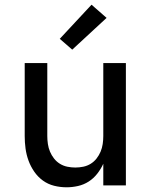

<svg xmlns="http://www.w3.org/2000/svg" viewBox="-20 -788 640 816"><path d="M263 8Q236 8 210 1.5Q184 -5 162.5 -20.5Q141 -36 125.5 -58.5Q110 -81 101 -106Q92 -131 88.5 -157Q85 -183 85 -210V-520H181V-210Q181 -193 183.5 -176Q186 -159 192.5 -143.5Q199 -128 209.5 -114.5Q220 -101 234.5 -92Q249 -83 266 -79.5Q283 -76 300 -76Q317 -76 334 -79.5Q351 -83 365.5 -92Q380 -101 390.5 -114.5Q401 -128 407.5 -143.5Q414 -159 416.5 -176Q419 -193 419 -210V-520H515V0H419V-92Q409 -70 393.5 -50Q378 -30 357 -16.5Q336 -3 311.5 2.5Q287 8 263 8ZM287 -577 234 -623 369 -768 433 -712Z"/></svg>

Font: Iosevka Fixed Medium Extended
Style: Regular
Weight: 500
Width: 7
Monospace: yes
Designer: Belleve Invis
Foundry: Belleve Invis
Version: Version 24.1.1; ttfautohint (v1.8.4)